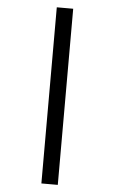

<svg xmlns="http://www.w3.org/2000/svg" viewBox="-63 -865 626 1049"><g transform="rotate(5 250.0 -340.0)"><path d="M205 143V-823H295V143Z"/></g></svg>

Font: Iosevka Bendy Medium
Style: Regular
Weight: 500
Monospace: yes
Designer: Belleve Invis
Foundry: Belleve Invis
Version: Version 30.1.2